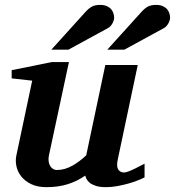

<svg xmlns="http://www.w3.org/2000/svg" viewBox="-20 -754 716 786"><path d="M571.8 -27.8Q561.5 -22.5 543.7 -15.4Q525.9 -8.3 504.2 -2.2Q482.4 3.9 459 8.1Q435.5 12.2 414.1 12.2Q388.2 12.2 372.1 6.8Q356 1.5 346.9 -6.1Q337.9 -13.7 334 -21.7Q330.1 -29.8 329.1 -35.2Q295.9 -12.2 257.3 0Q218.8 12.2 169.9 12.2Q132.8 12.2 107.2 -0.5Q81.5 -13.2 66.7 -32.2Q51.8 -51.3 47.1 -74Q42.5 -96.7 46.9 -117.2L111.8 -423.8L27.8 -433.1V-466.8L192.9 -500H262.2L180.2 -117.2Q177.7 -105.5 179 -94.7Q180.2 -84 184.6 -75.9Q189 -67.9 196.3 -63Q203.6 -58.1 212.9 -58.1Q229.5 -58.1 245.4 -62.7Q261.2 -67.4 276.1 -75.7Q291 -84 305.2 -94.7Q319.3 -105.5 333 -118.2L411.1 -487.8H543.9L461.9 -100.1Q456.1 -72.3 464.1 -60.1Q472.2 -47.9 487.8 -47.9Q491.7 -47.9 496.8 -49.1Q502 -50.3 511 -54Q520 -57.6 534.4 -64.7Q548.8 -71.8 571.8 -84ZM447.3 -681.2Q447.3 -676.3 445.3 -670.2Q443.4 -664.1 440.2 -658.2Q437 -652.3 432.4 -647.2Q427.7 -642.1 422.4 -639.2L260.3 -550.8H190.4L327.1 -702.1Q335.4 -711.4 342.5 -717.5Q349.6 -723.6 356.9 -727.3Q364.3 -731 372.1 -732.4Q379.9 -733.9 390.1 -733.9Q406.2 -733.9 417.2 -729Q428.2 -724.1 434.8 -716.6Q441.4 -709 444.3 -699.5Q447.3 -689.9 447.3 -681.2ZM676.3 -681.2Q676.3 -676.3 674.3 -670.2Q672.4 -664.1 669.2 -658.2Q666 -652.3 661.4 -647.2Q656.7 -642.1 651.4 -639.2L489.3 -550.8H419.4L556.2 -702.1Q564.5 -711.4 571.5 -717.5Q578.6 -723.6 585.9 -727.3Q593.3 -731 601.1 -732.4Q608.9 -733.9 619.1 -733.9Q635.3 -733.9 646.2 -729Q657.2 -724.1 663.8 -716.6Q670.4 -709 673.3 -699.5Q676.3 -689.9 676.3 -681.2Z"/></svg>

Font: Charis SIL
Style: Bold Italic
Weight: 700
Italic angle: -11°
Foundry: SIL International
Version: Version 4.112